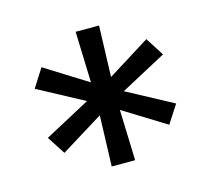

<svg xmlns="http://www.w3.org/2000/svg" viewBox="-77 -854 730 665"><g transform="rotate(-15 288.0 -521.5)"><path d="M246 -280H330L324 -462L476 -368L518 -433L354 -521L518 -609L476 -675L324 -580L330 -763H246L252 -580L100 -675L58 -609L222 -521L58 -433L100 -368L252 -462Z"/></g></svg>

Font: Iosevka SS01 Extended
Style: Regular
Weight: 400
Width: 7
Monospace: yes
Designer: Belleve Invis
Foundry: Belleve Invis
Version: Version 3.4.7; ttfautohint (v1.8.3)